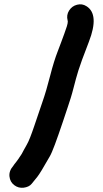

<svg xmlns="http://www.w3.org/2000/svg" viewBox="-20 -749 478 892"><path d="M338 -727C322 -723 310 -714 301 -700C292 -686 290 -670 294 -655L295 -649C295 -638 289 -620 279 -593C269 -566 259 -538 248 -510C237 -482 225 -444 213 -397C201 -350 189 -309 177 -275C165 -241 153 -204 139 -163C125 -122 114 -93 104 -76C94 -59 87 -45 81 -34C68 -14 59 -1 54 5C49 11 45 16 42 21C28 37 22 54 24 71C26 88 33 101 46 111C59 121 74 125 90 123C106 121 119 115 127 105C135 95 144 84 153 73C162 62 181 31 211 -22C223 -42 243 -97 273 -186C280 -208 288 -231 296 -255C304 -279 313 -306 321 -338C329 -370 337 -398 344 -421C351 -444 367 -488 393 -555C426 -640 422 -695 382 -720C368 -729 354 -731 338 -727Z"/></svg>

Font: AppleStorm
Style: Xbd
Weight: 800
Foundry: Cannot Into Space Fonts
Version: Version 1.01